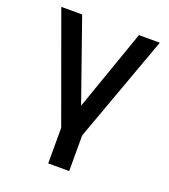

<svg xmlns="http://www.w3.org/2000/svg" viewBox="-133 -636 803 912"><g transform="rotate(20 269.0 -180.0)"><path d="M216 180V0L20 -540H125.5L269 -131L412.5 -540H518L322 0V180Z"/></g></svg>

Font: Cns Manrope SemBd
Style: Regular
Weight: 600
Designer: Mikhail Sharanda
Foundry: Mikhail Sharanda
Version: Version 4.504